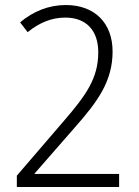

<svg xmlns="http://www.w3.org/2000/svg" viewBox="-20 -744 553 764"><path d="M454 0V-52H118V-54L277 -236C370 -341 428 -422 428 -539C428 -653 356 -724 242 -724C174 -724 112 -699 60 -655L90 -616C137 -654 185 -674 240 -674C321 -674 371 -625 371 -536C371 -433 323 -365 230 -258L47 -45V0Z"/></svg>

Font: Noto Sans Gujarati SemiCondensed Light
Style: Regular
Weight: 300
Width: 4
Designer: Jelle Bosma - Monotype Design Team, Universal Thirst
Foundry: Monotype Imaging Inc.
Version: Version 2.106